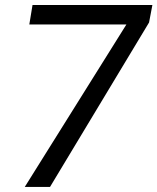

<svg xmlns="http://www.w3.org/2000/svg" viewBox="-20 -741 624 761"><path d="M108.9 -721.2H584L570.8 -651.9L178.2 0H78.1L481 -644H96.2Z"/></svg>

Font: SVN-Poppins
Style: Italic
Weight: 400
Italic angle: -10°
Designer: Ninad Kale (Devanagari), Jonny Pinhorn (Latin)
Foundry: Indian Type Foundry
Version: Version 3.002 2017